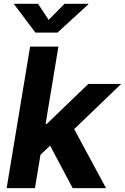

<svg xmlns="http://www.w3.org/2000/svg" viewBox="-20 -967 643 987"><path d="M171.9 -156.2 200.7 -330.1H220.7L434.1 -535.6H603L323.2 -266.6H289.1ZM14.2 0 134.8 -727.5H280.3L159.7 0ZM353.5 0 229 -234.4 343.3 -336.9 524.9 0ZM175.8 -947.3 230 -864.7 311.5 -947.3H434.6L434.1 -944.8L275.4 -799.3H162.1L52.7 -944.8L53.2 -947.3Z"/></svg>

Font: Inter 20pt
Style: Bold Italic
Weight: 700
Italic angle: -9.3988°
Version: Version 4.001;git-66647c0bb